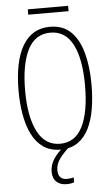

<svg xmlns="http://www.w3.org/2000/svg" viewBox="-67 -882 663 1143"><g transform="rotate(-5 265.0 -310.5)"><path d="M266 10Q204 10 162 -20Q120 -50 95 -101.5Q70 -153 58.5 -219.5Q47 -286 47 -359Q47 -537 103 -630.5Q159 -724 266 -724Q344 -724 391.5 -677Q439 -630 461 -547.5Q483 -465 483 -359Q483 -284 472 -217Q461 -150 436 -99Q411 -48 369 -19Q327 10 266 10ZM266 -25Q356 -25 400 -111.5Q444 -198 444 -358Q444 -517 399.5 -603Q355 -689 266 -689Q174 -689 130 -601.5Q86 -514 86 -358Q86 -202 131.5 -113.5Q177 -25 266 -25ZM284 218Q246 218 223.5 197Q201 176 201 136Q201 97 224.5 60.5Q248 24 293 -11L317 0Q282 31 259 62.5Q236 94 236 130Q236 187 289 187Q312 187 329 181V211Q321 214 309.5 216Q298 218 284 218ZM144 -807V-839H385V-807Z"/></g></svg>

Font: Noto Sans Mono Condensed ExtraLight
Style: Regular
Weight: 200
Width: 3
Designer: Monotype Design Team
Foundry: Monotype Imaging Inc.
Version: Version 2.014; ttfautohint (v1.8.4.7-5d5b)